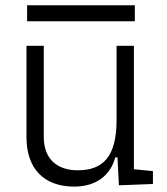

<svg xmlns="http://www.w3.org/2000/svg" viewBox="-20 -689 626 719"><path d="M258.3 9.8C336.9 9.8 393.1 -29.8 411.6 -99.6H419.9L425.3 4.9L552.7 0V-48.3L481.4 -55.2V-517.6H416.5V-239.3C416.5 -103.5 366.7 -51.3 271.5 -51.3C191.4 -51.3 144 -95.7 144 -175.8V-517.6H79.1V-175.8C79.1 -57.6 144 9.8 258.3 9.8ZM81.5 -609.4H484.9V-669.4H81.5Z"/></svg>

Font: Cascadia Code Light
Style: Regular
Weight: 300
Monospace: yes
Designer: Aaron Bell
Foundry: Saja Typeworks
Version: Version 2404.023